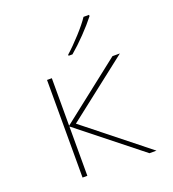

<svg xmlns="http://www.w3.org/2000/svg" viewBox="-139 -871 877 976"><g transform="rotate(-20 300.0 -383.0)"><path d="M140 -528H166V-271L494 -528H534L202 -269L540 0H502L166 -267V0H140ZM285 -612Q320 -643 361.5 -688.5Q403 -734 424 -766H454V-759Q426 -723 385 -680.5Q344 -638 306 -606H285Z"/></g></svg>

Font: Noto Sans Mono UI Thin
Style: Regular
Weight: 250
Monospace: yes
Designer: Monotype Design team
Foundry: Monotype Imaging Inc.
Version: Version 1.000